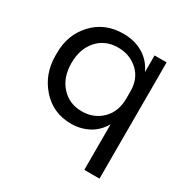

<svg xmlns="http://www.w3.org/2000/svg" viewBox="-169 -701 1027 1050"><g transform="rotate(30 344.5 -176.0)"><path d="M501 -88Q471 -35 421 -8.5Q371 18 311 18Q198 18 125 -64Q52 -146 52 -262V-280Q52 -395 125.5 -473.5Q199 -552 315 -552Q386 -552 439.5 -520.5Q493 -489 521 -429V-534H597V200H501ZM328 -70Q404 -70 454.5 -120Q505 -170 505 -253V-299Q505 -378 453.5 -425Q402 -472 328 -472Q247 -472 197.5 -416.5Q148 -361 148 -271Q148 -181 198.5 -125.5Q249 -70 328 -70Z"/></g></svg>

Font: Cazoo Sans
Style: Regular
Weight: 400
Designer: Jonathan Barnbrook, Julián Moncada
Foundry: Barnbrook Fonts
Version: Version 2.000;Glyphs 3.3 (3337)